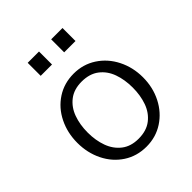

<svg xmlns="http://www.w3.org/2000/svg" viewBox="-196 -808 937 937"><g transform="rotate(-45 272.5 -340.0)"><path d="M45.9 -242.2Q45.9 -311.5 74.5 -369.1Q103 -426.8 154.5 -460.4Q206.1 -494.1 272 -494.1Q336.9 -494.1 388.7 -460.4Q440.4 -426.8 469.7 -368.9Q499 -311 499 -242.2Q499 -172.9 469.7 -115.2Q440.4 -57.6 388.7 -23.9Q336.9 9.8 272 9.8Q206.1 9.8 154.5 -23.9Q103 -57.6 74.5 -115.2Q45.9 -172.9 45.9 -242.2ZM428.2 -242.2Q428.2 -296.4 412.4 -340.8Q396.5 -385.3 361.6 -412.1Q326.7 -439 272 -439Q218.8 -439 184.1 -412.1Q149.4 -385.3 133.3 -340.8Q117.2 -296.4 117.2 -242.2Q117.2 -188 133.3 -143.6Q149.4 -99.1 184.1 -72Q218.8 -44.9 272 -44.9Q326.7 -44.9 361.6 -72Q396.5 -99.1 412.4 -143.6Q428.2 -188 428.2 -242.2ZM150.9 -600.1V-689.9H229V-600.1ZM313 -600.1V-689.9H391.1V-600.1Z"/></g></svg>

Font: Acari Sans Light
Style: Regular
Weight: 300
Designer: Alfredo Marco Pradil and Stefan Peev
Foundry: Hanken Design Co.
Version: Version 1.045;January 11, 2019;FontCreator 11.5.0.2425 64-bi